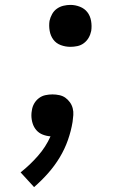

<svg xmlns="http://www.w3.org/2000/svg" viewBox="-20 -548 540 783"><path d="M119 215 64 155Q102 125 134.5 88Q167 51 186 8Q170 7 154.5 1Q139 -5 128.5 -17Q118 -29 113 -45Q108 -61 108 -78Q108 -83 108.5 -88Q109 -93 110 -98Q112 -113 119.5 -126Q127 -139 139 -148Q151 -157 165.5 -160Q180 -163 194 -163Q208 -163 222 -160Q236 -157 246.5 -149.5Q257 -142 265 -131Q273 -120 276.5 -106.5Q280 -93 279 -79Q278 -65 276 -51Q270 -14 257 23Q244 60 223.5 94Q203 128 176.5 158Q150 188 119 215ZM267 -357Q247 -357 228 -364Q209 -371 197.5 -386.5Q186 -402 182.5 -422.5Q179 -443 182 -463Q185 -477 192.5 -490.5Q200 -504 212 -512.5Q224 -521 238.5 -524.5Q253 -528 267 -528Q287 -528 306 -520.5Q325 -513 336.5 -498Q348 -483 351.5 -462.5Q355 -442 352 -422Q349 -407 341.5 -394Q334 -381 322 -372Q310 -363 295.5 -360Q281 -357 267 -357Z"/></svg>

Font: Iosevka Term Curly Medium
Style: Italic
Weight: 500
Italic angle: -9°
Designer: Belleve Invis
Foundry: Belleve Invis
Version: Version 32.3.0